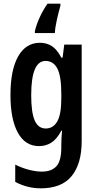

<svg xmlns="http://www.w3.org/2000/svg" viewBox="-20 -837 526 1046"><path d="M198 -604Q233 -604 261.5 -586.5Q290 -569 314 -523H321L330 -594H425V-68Q425 55 370.5 122Q316 189 202 189Q129 189 63 154V60Q104 80 141.5 89Q179 98 208 98Q260 98 287 69Q314 40 314 -34V-44Q314 -84 318 -125H314Q289 -78 259 -59.5Q229 -41 193 -41Q117 -41 77 -114.5Q37 -188 37 -319Q37 -456 79 -530Q121 -604 198 -604ZM228 -505Q150 -505 150 -318Q150 -225 169 -181Q188 -137 229 -137Q270 -137 292 -175.5Q314 -214 314 -301V-325Q314 -422 292.5 -463.5Q271 -505 228 -505ZM309 -805Q299 -771 289.5 -728Q280 -685 279 -657H170V-667Q178 -703 197 -744Q216 -785 239 -817H309Z"/></svg>

Font: Noto Sans Tamil UI ExtraCondensed SemiBold
Style: Regular
Weight: 600
Width: 2
Designer: Jelle Bosma - Monotype Design Team
Foundry: Monotype Imaging Inc.
Version: Version 2.004; ttfautohint (v1.8.4.7-5d5b)